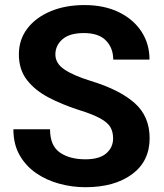

<svg xmlns="http://www.w3.org/2000/svg" viewBox="-20 -741 656 770"><path d="M433.6 -186Q433.6 -211.9 422.9 -230.7Q412.1 -249.5 382.1 -266.1Q352.1 -282.7 293.9 -300.8Q229 -321.8 174.8 -350.1Q120.6 -378.4 88.1 -420.2Q55.7 -461.9 55.7 -522.9Q55.7 -582 89.6 -626.5Q123.5 -670.9 182.9 -695.8Q242.2 -720.7 318.8 -720.7Q397.5 -720.7 456.1 -692.4Q514.6 -664.1 547.1 -614.7Q579.6 -565.4 579.6 -502H434.1Q434.1 -548.3 405 -578.4Q376 -608.4 316.4 -608.4Q258.8 -608.4 230.5 -583.5Q202.1 -558.6 202.1 -522.5Q202.1 -486.8 238.3 -462.4Q274.4 -438 343.8 -416.5Q459.5 -381.3 519.8 -327.9Q580.1 -274.4 580.1 -187Q580.1 -94.2 509.5 -42.2Q439 9.8 322.3 9.8Q269.5 9.8 218 -4.2Q166.5 -18.1 125 -46.6Q83.5 -75.2 58.6 -118.9Q33.7 -162.6 33.7 -222.7H180.7Q180.7 -156.7 220 -129.4Q259.3 -102.1 322.3 -102.1Q378.9 -102.1 406.2 -126Q433.6 -149.9 433.6 -186Z"/></svg>

Font: Vazirmatn UI
Style: Bold
Weight: 700
Designer: Saber Rastikerdar
Foundry: Saber Rastikerdar
Version: Version 33.003